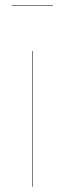

<svg xmlns="http://www.w3.org/2000/svg" viewBox="-20 -711 246 731"><path d="M181.2 -689H24.9V-690.9H181.2ZM104 -517.1V0H102.1V-517.1Z"/></svg>

Font: Fira Sans Compressed Two
Style: Regular
Weight: 100
Width: 1
Designer: Carrois Corporate & Edenspiekermann AG
Foundry: Carrois Corporate GbR & Edenspiekermann AG
Version: Version 4.203;PS 004.203;hotconv 1.0.88;makeotf.lib2.5.64775